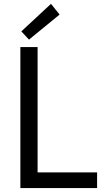

<svg xmlns="http://www.w3.org/2000/svg" viewBox="-20 -960 534 980"><path d="M84 -719.7H171.9V-80.1H475.6V0H84ZM88.9 -799.8 240.2 -940.4 284.2 -885.7 127.9 -757.8Z"/></svg>

Font: Reddit Sans Fudge
Style: Regular
Weight: 400
Designer: Stephen Hutchings
Foundry: Reddit
Version: Version 1.011